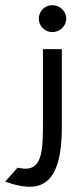

<svg xmlns="http://www.w3.org/2000/svg" viewBox="-100 -641 293 742"><path d="M-80 61C44 105 139 92 139 -150V-451H66V-150C66 -23 50 26 -32 7ZM50 -569C50 -540 73 -517 102 -517C131 -517 156 -540 156 -569C156 -598 131 -621 102 -621C73 -621 50 -598 50 -569Z"/></svg>

Font: Charger Sport
Style: Nrw
Weight: 400
Designer: Jasper
Foundry: Cannot Into Space Fonts
Version: Version 1.1